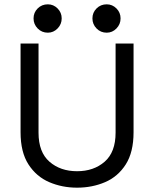

<svg xmlns="http://www.w3.org/2000/svg" viewBox="-20 -861 712 887"><path d="M336 6Q267 6 207.5 -19.5Q148 -45 111.5 -101.5Q75 -158 75 -250V-660H158V-248Q158 -158 208.5 -114Q259 -70 336 -70Q413 -70 463.5 -114Q514 -158 514 -248V-660H597V-250Q597 -158 561 -101.5Q525 -45 465.5 -19.5Q406 6 336 6ZM473 -710Q445 -710 426 -729.5Q407 -749 407 -776Q407 -803 426 -822Q445 -841 473 -841Q499 -841 518 -822Q537 -803 537 -776Q537 -749 518 -729.5Q499 -710 473 -710ZM201 -710Q173 -710 154 -729.5Q135 -749 135 -776Q135 -803 154 -822Q173 -841 201 -841Q227 -841 246 -822Q265 -803 265 -776Q265 -749 246 -729.5Q227 -710 201 -710Z"/></svg>

Font: Lil Grotesk Medium
Style: Regular
Weight: 500
Designer: Bastien Sozeau
Foundry: NBR — Bastien Sozeau
Version: Version 3.003; ttfautohint (v1.8.4.7-5d5b);gftools[0.9.33]